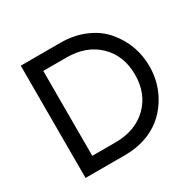

<svg xmlns="http://www.w3.org/2000/svg" viewBox="-152 -866 1053 1034"><g transform="rotate(-30 375.0 -349.0)"><path d="M343 -698Q429 -698 498.5 -667.5Q568 -637 610 -586Q696 -483 696 -349Q696 -242 640 -154Q579 -57 471 -20Q412 0 343 0H97V-698ZM332 -85Q456 -85 531 -158Q606 -231 606 -349Q606 -467 531 -540Q456 -613 332 -613H188V-85Z"/></g></svg>

Font: Varela
Style: Regular
Weight: 400
Designer: Joe Prince
Foundry: Joe Prince
Version: Version 1.000